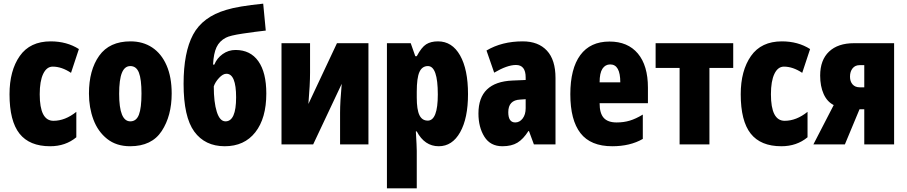

<svg xmlns="http://www.w3.org/2000/svg" viewBox="-20 -789 4955 1049"><path d="M32 -274Q32 -403 88 -483Q144 -563 257 -563Q345 -563 411 -521L368 -391Q317 -425 268 -425Q235 -425 216 -385.5Q197 -346 197 -274Q197 -129 272 -129Q336 -129 397 -178V-39Q338 10 254 10Q141 10 86.5 -59Q32 -128 32 -274Z M691 10Q616 10 565.5 -30Q515 -70 490.5 -135.5Q466 -201 466 -278Q466 -406 522 -484.5Q578 -563 693 -563Q761 -563 811.5 -529.5Q862 -496 890 -432Q918 -368 918 -278Q918 -156 863.5 -73Q809 10 691 10ZM692 -126Q725 -126 739 -162.5Q753 -199 753 -278Q753 -356 739 -392Q725 -428 692 -428Q661 -428 646 -391Q631 -354 631 -276Q631 -126 692 -126Z M1216 -735Q1280 -755 1418 -769L1432 -622Q1377 -616 1306.5 -605.5Q1236 -595 1214 -583Q1179 -565 1163 -531Q1147 -497 1144 -436H1151Q1165 -471 1196.5 -493.5Q1228 -516 1267 -516Q1348 -516 1391.5 -454.5Q1435 -393 1435 -278Q1435 -143 1375 -66.5Q1315 10 1208 10Q1100 10 1041.5 -70Q983 -150 983 -331Q983 -503 1035 -600Q1087 -697 1216 -735ZM1270 -257Q1270 -386 1217 -386Q1198 -386 1177 -363.5Q1156 -341 1148 -317Q1148 -230 1164.5 -178Q1181 -126 1212 -126Q1270 -126 1270 -257Z M1674 -392Q1674 -329 1665 -221L1821 -553H1993V0H1838V-173Q1838 -232 1847 -331L1691 0H1518V-553H1674Z M2537 -275Q2537 -143 2494 -66.5Q2451 10 2377 10Q2300 10 2257 -71H2252Q2257 12 2257 35V240H2094V-553H2224L2249 -482H2257Q2283 -531 2308.5 -547Q2334 -563 2373 -563Q2450 -563 2493.5 -486.5Q2537 -410 2537 -275ZM2257 -288V-256Q2257 -190 2271.5 -160Q2286 -130 2317 -130Q2372 -130 2372 -273Q2372 -428 2318 -428Q2286 -428 2271.5 -395.5Q2257 -363 2257 -288Z M3015 -363V0H2897L2870 -73H2867Q2839 -29 2807 -9.5Q2775 10 2725 10Q2659 10 2626.5 -42Q2594 -94 2594 -169Q2594 -341 2780 -349L2852 -352V-366Q2852 -434 2799 -434Q2751 -434 2680 -392L2638 -513Q2722 -563 2836 -563Q2921 -563 2968 -512.5Q3015 -462 3015 -363ZM2822 -245Q2757 -242 2757 -176Q2757 -120 2795 -120Q2819 -120 2835.5 -141.5Q2852 -163 2852 -198V-247Z M3520 -310V-225H3256Q3256 -170 3278.5 -145Q3301 -120 3349 -120Q3388 -120 3421 -130Q3454 -140 3492 -163V-30Q3423 10 3325 10Q3207 10 3151.5 -61.5Q3096 -133 3096 -274Q3096 -414 3150.5 -488Q3205 -562 3310 -562Q3410 -562 3465 -496.5Q3520 -431 3520 -310ZM3256 -339H3369Q3369 -437 3314 -437Q3287 -437 3271.5 -413.5Q3256 -390 3256 -339Z M3856 -418V0H3693V-418H3562V-553H3986V-418Z M4027 -274Q4027 -403 4083 -483Q4139 -563 4252 -563Q4340 -563 4406 -521L4363 -391Q4312 -425 4263 -425Q4230 -425 4211 -385.5Q4192 -346 4192 -274Q4192 -129 4267 -129Q4331 -129 4392 -178V-39Q4333 10 4249 10Q4136 10 4081.5 -59Q4027 -128 4027 -274Z M4424 0 4535 -215Q4499 -233 4480 -275.5Q4461 -318 4461 -376Q4461 -461 4509.5 -507Q4558 -553 4646 -553H4865V0H4702V-192H4676L4596 0ZM4677 -312H4702V-433H4676Q4652 -433 4638 -415.5Q4624 -398 4624 -370Q4624 -344 4638 -328Q4652 -312 4677 -312Z"/></svg>

Font: Noto Sans UI CondBlack
Style: Regular
Weight: 900
Width: 3
Designer: Monotype Design Team
Foundry: Monotype Imaging Inc.
Version: Version 1.001